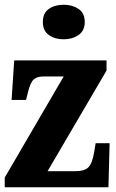

<svg xmlns="http://www.w3.org/2000/svg" viewBox="-20 -791 491 811"><path d="M0 0V-41L249 -468H163Q136 -468 122 -455Q108 -442 98 -401L90 -369H29L40 -536H430V-493L181 -68H301Q337 -68 353.5 -84.5Q370 -101 378 -150L384 -186H443L438 0ZM249 -625Q212 -625 186.5 -643Q161 -661 161 -698Q161 -736 186.5 -753.5Q212 -771 249 -771Q285 -771 311.5 -753.5Q338 -736 338 -698Q338 -661 311.5 -643Q285 -625 249 -625Z"/></svg>

Font: Noto Serif Thai ExtraCondensed Black
Style: Regular
Weight: 900
Width: 2
Designer: Monotype Design Team
Foundry: Monotype Imaging Inc.
Version: Version 2.002; ttfautohint (v1.8.4.7-5d5b)